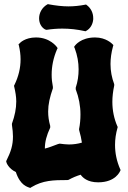

<svg xmlns="http://www.w3.org/2000/svg" viewBox="-20 -882 623 933"><path d="M256 -654C255 -655 223 -700 155 -700C101 -700 76 -673 75 -671L70 -667L72 -660C77 -638 80 -616 80 -594C80 -551 70 -510 50 -469L48 -465L49 -461C55 -435 59 -412 59 -389C59 -354 52 -320 38 -281V-275C41 -254 43 -236 43 -219C43 -177 33 -145 12 -103L10 -99L11 -94C11 -92 21 -63 57 -46C79 21 115 26 123 30L128 31L132 28C188 -6 240 -7 307 -7L313 -8C333 -19 352 -27 372 -33C381 -20 404 4 457 4C543 4 563 -50 564 -51L566 -56L564 -60C547 -99 539 -138 539 -178C539 -205 543 -233 551 -261L552 -265L550 -269C534 -306 526 -346 526 -387C526 -412 529 -438 535 -466V-473C523 -505 517 -537 517 -571C517 -598 521 -627 529 -656L531 -663L526 -668C525 -669 496 -700 442 -700C372 -700 345 -661 344 -660L340 -654L343 -648C356 -613 362 -579 362 -545C362 -515 358 -486 348 -456V-448C363 -409 371 -368 371 -326C371 -302 369 -278 364 -254L365 -248C371 -228 375 -208 378 -189C358 -183 337 -180 315 -180C301 -180 286 -182 270 -184L262 -182C237 -173 219 -165 198 -160C198 -193 206 -223 224 -262V-270C217 -295 214 -317 214 -340C214 -375 222 -410 237 -453V-460C233 -480 231 -499 231 -519C231 -559 239 -600 257 -642L260 -648ZM433 -794C433 -819 422 -842 402 -857L398 -860L393 -859C367 -854 340 -851 313 -851C282 -851 250 -855 217 -861L213 -862L209 -860C185 -846 170 -820 170 -793C170 -769 181 -749 199 -739L206 -737C232 -741 258 -743 283 -743C319 -743 355 -739 391 -731L395 -730L399 -732C419 -743 431 -764 433 -788Z"/></svg>

Font: Hanalei Fill
Style: Regular
Weight: 400
Designer: Astigmatic (AOETI)
Foundry: Astigmatic (AOETI)
Version: Version 1.000